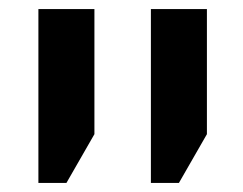

<svg xmlns="http://www.w3.org/2000/svg" viewBox="-20 -618 537 425"><path d="M314 -213H376L438 -321V-598H314ZM65 -213H127L189 -321V-598H65Z"/></svg>

Font: Noto Sans Hebrew SemiCondensed Semi
Style: Regular
Weight: 600
Width: 4
Designer: Monotype Design Team
Foundry: Monotype Imaging Inc.
Version: Version 1.902